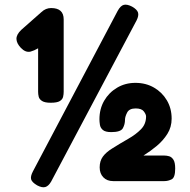

<svg xmlns="http://www.w3.org/2000/svg" viewBox="-20 -756 802 811"><path d="M137 27Q115 14 111.5 1.5Q108 -11 119 -32L477 -710Q489 -732 503 -735.5Q517 -739 538 -728Q559 -716 563 -703Q567 -690 557 -670L196 11Q185 30 171.5 34Q158 38 137 27ZM194 -322Q169 -322 157.5 -329.5Q146 -337 143.5 -347.5Q141 -358 141 -368V-552Q124 -542 109 -538Q88 -533 68 -554Q50 -573 49.5 -591.5Q49 -610 70 -630L155 -705Q173 -722 196 -722Q249 -722 249 -674V-368Q249 -358 246.5 -347Q244 -336 232.5 -329Q221 -322 194 -322ZM458 9Q432 9 416.5 -7Q401 -23 401 -49Q401 -76 414.5 -94.5Q428 -113 454 -129Q489 -151 521.5 -169.5Q554 -188 575.5 -210Q597 -232 597 -264Q597 -273 587.5 -285.5Q578 -298 553 -298Q526 -298 517 -280.5Q508 -263 508 -250Q508 -231 499 -214.5Q490 -198 450 -198Q425 -198 414.5 -207Q404 -216 402 -229Q400 -242 400 -252Q400 -296 420 -330.5Q440 -365 474.5 -385.5Q509 -406 552 -406Q596 -406 630.5 -386Q665 -366 685 -332Q705 -298 705 -255Q705 -219 687 -190.5Q669 -162 642 -139.5Q615 -117 586 -99H674Q684 -99 694.5 -96Q705 -93 712.5 -81.5Q720 -70 720 -44Q720 -6 705 1.5Q690 9 674 9Z"/></svg>

Font: Fredoka SemiBold
Style: Regular
Weight: 600
Designer: Ben Nathan
Foundry: Milena B. Brandão, Ben Nathan
Version: Version 2.001